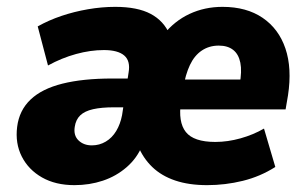

<svg xmlns="http://www.w3.org/2000/svg" viewBox="-20 -529 897 560"><path d="M197 11Q142 11 102.5 -11.5Q63 -34 43.5 -72.5Q24 -111 30 -159Q36 -207 69 -238.5Q102 -270 162 -285Q222 -300 307 -300H372L359 -216H312Q276 -216 251.5 -210.5Q227 -205 214 -192.5Q201 -180 198 -159Q194 -134 209 -119.5Q224 -105 248 -105Q270 -105 288.5 -116Q307 -127 319 -147Q331 -167 336 -193L355 -317Q361 -351 342.5 -367Q324 -383 283 -383Q244 -383 202 -371.5Q160 -360 120 -338L90 -452Q122 -470 159 -482.5Q196 -495 236.5 -502Q277 -509 316 -509Q381 -509 419.5 -488.5Q458 -468 475 -428H457Q489 -468 533 -488.5Q577 -509 629 -509Q699 -509 746 -477Q793 -445 812.5 -387.5Q832 -330 820 -251L813 -210H483L496 -297H696L679 -283Q686 -321 681 -346Q676 -371 660 -383.5Q644 -396 618 -396Q590 -396 568.5 -381.5Q547 -367 534 -339.5Q521 -312 514 -271L508 -233Q499 -173 522 -144Q545 -115 608 -115Q644 -115 681.5 -125.5Q719 -136 750 -154L783 -42Q739 -14 688 -1.5Q637 11 584 11Q531 11 491 -2.5Q451 -16 424 -42Q397 -68 382 -105H395Q380 -68 349.5 -41.5Q319 -15 280 -2Q241 11 197 11Z"/></svg>

Font: Nunito Sans 10pt SemiCondensed Black
Style: Italic
Weight: 900
Width: 4
Italic angle: -9°
Designer: Vernon Adams
Foundry: Vernon Adams
Version: Version 3.101;gftools[0.9.27]